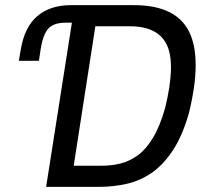

<svg xmlns="http://www.w3.org/2000/svg" viewBox="-20 -725 811 745"><path d="M159 0 259 -637H235Q188 -637 167.5 -614Q147 -591 138 -536L131 -489H53L61 -535Q76 -622 126 -663.5Q176 -705 255 -705H500Q663 -705 714 -601.5Q765 -498 713 -286Q688 -198 651 -142Q614 -86 569.5 -55Q525 -24 473 -12Q421 0 365 0ZM266 -82H376Q414 -82 449 -91Q484 -100 515.5 -123Q547 -146 574 -191Q601 -236 621 -307Q662 -476 628 -549.5Q594 -623 484 -623H350Z"/></svg>

Font: Nunito Sans 7pt Condensed Medium
Style: Italic
Weight: 500
Width: 3
Italic angle: -9°
Designer: Vernon Adams
Foundry: Vernon Adams
Version: Version 3.101;gftools[0.9.27]